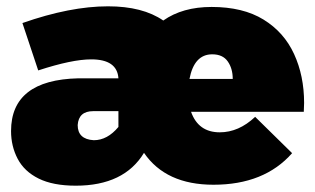

<svg xmlns="http://www.w3.org/2000/svg" viewBox="-20 -577 998 608"><path d="M220 11Q148 11 102.5 -11.5Q57 -34 36 -74Q15 -114 15 -162Q15 -324 228 -329H355Q351 -389 269 -389Q208 -389 101 -354L51 -504Q202 -557 322 -557Q432 -557 497 -512Q558 -555 650 -555Q749.5 -555 814.5 -515Q879.5 -475 911.2 -406Q943 -337 943 -251L942 -223H585Q608 -158 676 -158Q736 -158 788 -207L905 -92Q817 8 656 8Q505 8 436 -93Q373 11 220 11ZM277 -133Q320 -133 355 -175V-225H275Q229 -225 226 -181Q226 -136 277 -133ZM717 -327Q717 -360 701.2 -382.5Q685.5 -405 652 -405Q595 -405 580 -327Z"/></svg>

Font: Argentum Novus Black
Style: Regular
Weight: 900
Designer: Julieta Ulanovsky (font) & Cristiano Sobral (main changes)
Foundry: Julieta Ulanovsky (font) & Cristiano Sobral (main changes)
Version: Version 3.00;November 27, 2020;FontCreator 13.0.0.2655 64-bi